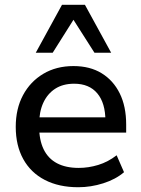

<svg xmlns="http://www.w3.org/2000/svg" viewBox="-20 -776 591 805"><path d="M308 9Q227 9 168 -21.5Q109 -52 77.5 -109Q46 -166 46 -244Q46 -320 76.5 -377Q107 -434 161.5 -466.5Q216 -499 288 -499Q357 -499 406 -469Q455 -439 482 -384.5Q509 -330 509 -254V-220H126V-284H438L422 -269Q422 -344 388 -384.5Q354 -425 291 -425Q244 -425 211.5 -404Q179 -383 161.5 -345Q144 -307 144 -254V-247Q144 -189 163 -150Q182 -111 219 -91.5Q256 -72 310 -72Q351 -72 392 -84.5Q433 -97 469 -125L500 -54Q465 -24 413 -7.5Q361 9 308 9ZM130 -555 240 -756H336L446 -555H376L288 -693L201 -555Z"/></svg>

Font: Nunito Sans 11pt SemiBold
Style: Regular
Weight: 600
Version: Version 3.101;gftools[0.9.27]